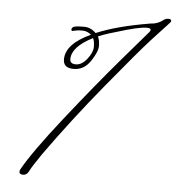

<svg xmlns="http://www.w3.org/2000/svg" viewBox="-48 -677 673 729"><g transform="rotate(5 288.0 -312.0)"><path d="M207 -446Q207 -428 229.5 -428Q252 -428 272 -453.5Q292 -479 292 -500Q292 -521 286 -533Q207 -493 207 -446ZM131 -76Q96 -25 88.5 -9Q81 7 66.5 7Q52 7 52 -3Q52 -7 53 -10Q90 -78 200.5 -218Q311 -358 402 -464L494 -571Q501 -578 501 -584Q501 -590 486 -590Q455 -590 372 -564L345 -556Q320 -548 304 -541Q311 -527 311 -505Q311 -483 286.5 -446.5Q262 -410 222.5 -410Q183 -410 183 -443Q183 -502 277 -545Q262 -558 243.5 -558Q225 -558 216.5 -555.5Q208 -553 206 -553L201 -556Q201 -567 211.5 -570Q222 -573 248 -573Q274 -573 294 -553Q372 -586 498 -607Q526 -608 547 -625Q555 -631 565.5 -631Q576 -631 576 -623Q576 -620 562 -605.5Q548 -591 505.5 -544.5Q463 -498 346.5 -356.5Q230 -215 131 -76Z"/></g></svg>

Font: Miss Fajardose
Style: Regular
Weight: 400
Version: Version 1.000